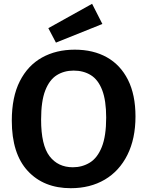

<svg xmlns="http://www.w3.org/2000/svg" viewBox="-20 -977 772 1009"><path d="M352 12Q210 12 126 -78.5Q42 -169 42 -343Q42 -467 84 -550Q126 -633 200.5 -674.5Q275 -716 373 -716Q470 -716 541.5 -676Q613 -636 652.5 -557.5Q692 -479 692 -365Q692 -248 649.5 -163Q607 -78 530.5 -33Q454 12 352 12ZM363 -98Q412 -98 452 -122.5Q492 -147 515 -204.5Q538 -262 538 -359Q538 -449 517 -503.5Q496 -558 457.5 -582Q419 -606 367 -606Q317 -606 278.5 -582Q240 -558 218 -502Q196 -446 196 -348Q196 -214 240.5 -156Q285 -98 363 -98ZM274 -753 234 -829 464 -957 518 -851Z"/></svg>

Font: Bitter
Style: Bold
Weight: 700
Designer: Sol Matas, and Bitter project Authors
Foundry: Sol Matas
Version: Version 2.001